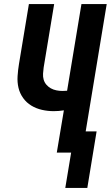

<svg xmlns="http://www.w3.org/2000/svg" viewBox="-20 -755 548 950"><path d="M303 175 332 0H261L296 -209Q283 -207 270.5 -206Q258 -205 246 -205Q216 -205 187.5 -211.5Q159 -218 135 -232.5Q111 -247 94.5 -270Q78 -293 71.5 -320.5Q65 -348 67 -378.5Q69 -409 74 -439L123 -735H248L196 -421Q194 -406 193 -390.5Q192 -375 196 -361Q200 -347 209.5 -336Q219 -325 231.5 -318Q244 -311 259 -308Q274 -305 289 -305Q295 -305 300.5 -305.5Q306 -306 312 -306L383 -735H508L404 -105H458L412 175Z"/></svg>

Font: Iosevka SS04 Extrabold
Style: Italic
Weight: 800
Italic angle: -9°
Monospace: yes
Designer: Belleve Invis
Foundry: Belleve Invis
Version: Version 19.0.0; ttfautohint (v1.8.4)